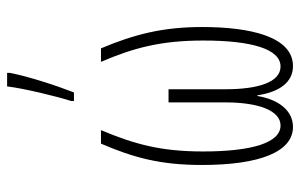

<svg xmlns="http://www.w3.org/2000/svg" viewBox="-172 -662 844 540"><g transform="rotate(-90 250.0 -392.0)"><path d="M236 -614V-606H260C279 -655 304 -730 315 -786V-794H277C271 -745 249 -655 236 -614ZM163 10C208 10 240 -29 250 -90H252C261 -29 288 10 334 10C418 10 444 -113 444 -245C444 -355 424 -435 384 -530H346C386 -437 406 -360 406 -242C406 -109 383 -25 333 -25C289 -25 269 -87 269 -180V-340H232V-180C232 -87 209 -25 167 -25C119 -25 94 -104 94 -243C94 -363 115 -437 154 -530H116C77 -439 56 -364 56 -246C56 -81 94 10 163 10Z"/></g></svg>

Font: Noto Sans Mono ExtraCondensed ExtraLight
Style: Regular
Weight: 200
Width: 2
Designer: Monotype Design Team
Foundry: Monotype Imaging Inc.
Version: Version 2.014